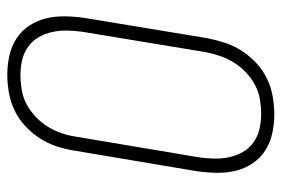

<svg xmlns="http://www.w3.org/2000/svg" viewBox="-146 -638 791 540"><g transform="rotate(-90 250.0 -367.5)"><path d="M199 8Q171 8 144.5 2Q118 -4 96.5 -18Q75 -32 60.5 -54Q46 -76 40 -101.5Q34 -127 34.5 -155Q35 -183 39 -210L97 -555Q101 -580 109 -604.5Q117 -629 131.5 -651.5Q146 -674 166 -692.5Q186 -711 210 -722.5Q234 -734 260 -738.5Q286 -743 310 -743Q338 -743 364.5 -737Q391 -731 412.5 -717Q434 -703 448.5 -681Q463 -659 469 -633.5Q475 -608 474.5 -580Q474 -552 470 -525L413 -180Q408 -155 400 -130.5Q392 -106 377.5 -83.5Q363 -61 343 -42.5Q323 -24 299 -12.5Q275 -1 249 3.5Q223 8 199 8ZM200 -29Q220 -29 241 -32.5Q262 -36 281 -46Q300 -56 316.5 -71.5Q333 -87 344.5 -105.5Q356 -124 363 -144.5Q370 -165 374 -186L431 -531Q434 -552 434.5 -574Q435 -596 430.5 -616.5Q426 -637 416 -654.5Q406 -672 389.5 -684Q373 -696 352.5 -701Q332 -706 310 -706Q290 -706 268.5 -702.5Q247 -699 228 -689Q209 -679 192.5 -663.5Q176 -648 164.5 -629.5Q153 -611 146 -590.5Q139 -570 136 -549L78 -204Q75 -183 74.5 -161Q74 -139 78.5 -118.5Q83 -98 93 -80.5Q103 -63 119.5 -51Q136 -39 157 -34Q178 -29 200 -29Z"/></g></svg>

Font: Iosevka Extralight
Style: Italic
Weight: 200
Italic angle: -9°
Monospace: yes
Designer: Belleve Invis
Foundry: Belleve Invis
Version: Version 32.5.0; ttfautohint (v1.8.4)